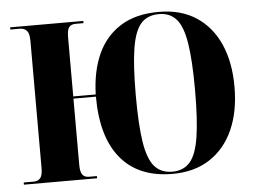

<svg xmlns="http://www.w3.org/2000/svg" viewBox="-52 -792 1164 868"><g transform="rotate(-5 530.5 -357.5)"><path d="M697 10Q544 10 463 -87Q382 -184 382 -368H280V-67Q280 -36 289.5 -23Q299 -10 319 -10H355V0H23V-10H68Q88 -10 98.5 -22.5Q109 -35 109 -67V-645Q109 -679 97.5 -691.5Q86 -704 65 -704H23V-714H355V-704H319Q299 -704 289.5 -692Q280 -680 280 -646V-378H382Q385 -484 420.5 -561.5Q456 -639 525 -682Q594 -725 698 -725Q798 -725 867.5 -679.5Q937 -634 973.5 -552Q1010 -470 1010 -358Q1010 -247 973.5 -164.5Q937 -82 867 -36Q797 10 697 10ZM697 0Q747 0 776.5 -33Q806 -66 818.5 -144.5Q831 -223 831 -358Q831 -493 818.5 -571Q806 -649 777 -682Q748 -715 698 -715Q646 -715 616.5 -682Q587 -649 574.5 -571Q562 -493 562 -358Q562 -223 574.5 -145Q587 -67 616.5 -33.5Q646 0 697 0Z"/></g></svg>

Font: Noto Serif Display SemiCondensed ExtraBold
Style: Regular
Weight: 800
Width: 4
Designer: Monotype Design Team
Foundry: Monotype Imaging Inc.
Version: Version 2.009